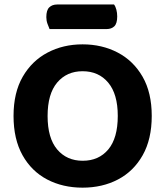

<svg xmlns="http://www.w3.org/2000/svg" viewBox="-20 -822 739 858"><path d="M658.1 -304Q658.1 -200 617.6 -128.3Q577.1 -56.6 507.3 -20Q437.5 16.6 349 16.6Q260.6 16.6 190.7 -20Q120.9 -56.6 80.7 -128.3Q40.5 -200 40.5 -304Q40.5 -408 81.6 -479.2Q122.8 -550.4 192.7 -587.1Q262.5 -623.8 349 -623.8Q435.9 -623.8 506.1 -587.1Q576.2 -550.4 617.2 -479.2Q658.1 -408 658.1 -304ZM506.3 -304Q506.3 -401.7 463.6 -452.7Q421 -503.7 349 -503.7Q278.4 -503.7 235.5 -453.1Q192.7 -402.4 192.7 -303.6Q192.7 -204.9 235.5 -154.2Q278.4 -103.6 349.6 -103.6Q421.5 -103.6 463.9 -154.2Q506.3 -204.9 506.3 -304ZM456.2 -692.1H201.5Q197.5 -701.7 192.2 -715.7Q187 -729.8 187 -745.4Q187 -776.6 200.2 -789.2Q213.5 -801.9 235.3 -801.9H489.6Q496.4 -793 500.1 -778.5Q503.8 -764 503.8 -748.6Q503.8 -717.4 491.1 -704.7Q478.3 -692.1 456.2 -692.1Z"/></svg>

Font: Baloo Bhaina 2
Style: Regular
Weight: 400
Designer: Yesha Goshar, Manish Minz, Shuchita Grover and Ek Type
Foundry: Ek Type
Version: Version 1.700